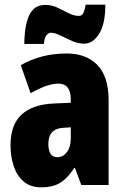

<svg xmlns="http://www.w3.org/2000/svg" viewBox="-20 -792 534 822"><path d="M266 -563Q349 -563 397 -513.5Q445 -464 445 -363V0H328L301 -73H298Q271 -31 239.5 -10.5Q208 10 156 10Q109 10 80 -16Q51 -42 38 -83Q25 -124 25 -169Q25 -258 72.5 -301.5Q120 -345 211 -349L283 -352V-366Q283 -434 230 -434Q183 -434 111 -393L69 -513Q110 -537 159.5 -550Q209 -563 266 -563ZM253 -245Q187 -242 187 -176Q187 -119 226 -119Q250 -119 266.5 -141Q283 -163 283 -198V-247ZM84 -604Q84 -627 87 -655.5Q90 -684 98.5 -710.5Q107 -737 125 -754Q143 -771 173 -771Q201 -771 225.5 -759.5Q250 -748 273 -736Q296 -724 318 -724Q331 -724 337 -736.5Q343 -749 347 -772H431Q431 -690 404.5 -647.5Q378 -605 340 -605Q314 -605 287.5 -617Q261 -629 237.5 -640.5Q214 -652 197 -652Q189 -652 179.5 -641.5Q170 -631 168 -604Z"/></svg>

Font: Noto Sans Gujarati UI ExtraCondensed Black
Style: Regular
Weight: 900
Width: 2
Designer: Jelle Bosma - Monotype Design Team, Universal Thirst
Foundry: Monotype Imaging Inc.
Version: Version 2.106; ttfautohint (v1.8.4.7-5d5b)